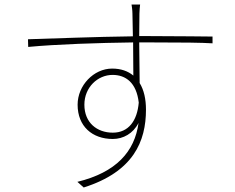

<svg xmlns="http://www.w3.org/2000/svg" viewBox="-20 -798 1040 851"><path d="M595 -343C588 -263 550 -210 480 -210C410 -210 354 -254 354 -334C354 -411 413 -466 479 -466C537 -466 585 -432 595 -343ZM104 -624 105 -590C232 -602 418 -608 570 -610L571 -463C547 -483 516 -494 477 -494C395 -494 324 -419 324 -334C324 -238 389 -182 480 -182C526 -182 570 -206 594 -253C577 -126 495 -34 323 8L351 33C572 -37 627 -172 627 -312C627 -359 618 -399 599 -430L597 -610H647C793 -610 872 -609 922 -606V-636C883 -636 788 -638 646 -638H597L598 -738C598 -747 600 -772 601 -778H563C564 -774 567 -751 567 -738L569 -637C401 -635 210 -627 104 -624Z"/></svg>

Font: Harano Aji Gothic TW ExtraLight
Style: Regular
Weight: 250
Foundry: Masamichi Hosoda
Version: HaranoAjiGothicTW-ExtraLight version 20230610;ttx 4.39.4